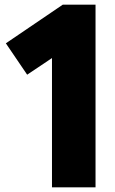

<svg xmlns="http://www.w3.org/2000/svg" viewBox="-20 -800 490 820"><path d="M388 0H202V-552L96 -481L5 -615L248 -780H388Z"/></svg>

Font: Tanohe Sans ExtraBold
Style: Regular
Weight: 800
Designer: Village Type and Design LLC & Cristiano Sobral
Foundry: Cooper Hewitt Smithsonian Design Museum
Version: Version 1.00;September 29, 2021;FontCreator 13.0.0.2655 64-b